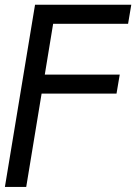

<svg xmlns="http://www.w3.org/2000/svg" viewBox="-23 -562 573 787"><path d="M-2.9 204.1 120.6 -542.5H515.1L502 -464.4H194.8L160.6 -256.3H467.8L454.6 -178.2H147.5L84.5 204.1Z"/></svg>

Font: Inter 16pt
Style: Italic
Weight: 400
Italic angle: -9.3988°
Version: Version 4.001;git-66647c0bb